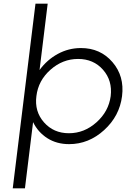

<svg xmlns="http://www.w3.org/2000/svg" viewBox="-20 -770 691 1039"><path d="M418 -510Q523 -510 588.5 -434Q654 -358 640.5 -250Q627 -142 543.5 -66Q460 10 354 10Q287 10 236.5 -22Q186 -54 159 -109L115 249H49L172 -750H238L194 -391Q234 -446 292.5 -478Q351 -510 418 -510ZM579 -250Q589 -334 537.5 -392.5Q486 -451 402.5 -451Q319 -451 253 -392.5Q187 -334 177 -250Q166 -167 218 -108Q270 -49 353 -49Q436 -49 502 -108Q568 -167 579 -250Z"/></svg>

Font: Orkney Light
Style: LightItalic
Weight: 300
Designer: Samuel Oakes and Alfredo Marco Pradil
Foundry: Alfredo Marco Pradil
Version: 1.0; ttfautohint (v1.5)